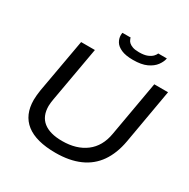

<svg xmlns="http://www.w3.org/2000/svg" viewBox="-192 -1045 1213 1232"><g transform="rotate(30 414.0 -429.0)"><path d="M379 12Q235 12 162 -45Q89 -102 89 -213Q89 -230 91 -249.5Q93 -269 96 -288L167 -686H269L197 -280Q195 -268 193 -253.5Q191 -239 191 -227Q191 -151 239 -113Q287 -75 378 -75Q484 -75 552 -126.5Q620 -178 637 -277L709 -686H811L740 -280Q723 -185 677.5 -119.5Q632 -54 557 -21Q482 12 379 12ZM512 -753Q457 -753 424.5 -767.5Q392 -782 378.5 -804.5Q365 -827 365 -852Q365 -857 365.5 -861.5Q366 -866 367 -870H428Q428 -867 429 -863.5Q430 -860 432 -857Q435 -847 445 -837.5Q455 -828 473 -821.5Q491 -815 521 -815Q559 -815 582 -824.5Q605 -834 617 -847Q629 -860 632 -870H696Q691 -843 671 -816Q651 -789 612.5 -771Q574 -753 512 -753Z"/></g></svg>

Font: Archivo SemiExpanded
Style: Italic
Weight: 400
Width: 6
Italic angle: -10°
Designer: Hector Gatti
Foundry: Omnibus-Type
Version: Version 2.001